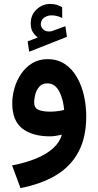

<svg xmlns="http://www.w3.org/2000/svg" viewBox="-20 -694 502 979"><path d="M172.4 -502.8 121 -483 128.7 -430.2 321.2 -506.2 313.5 -560.4 244.6 -535.5Q243.5 -535.1 242.5 -534.7Q241.6 -534.4 240.6 -534.4Q214.5 -530.8 201.5 -543Q188.5 -555.2 188 -568.8Q188 -591.8 204.9 -603.8Q221.9 -615.7 241.7 -615.7Q255.6 -615.7 268.9 -612.7Q282.2 -609.8 297.4 -602L296.9 -657Q282.6 -665.3 268.5 -669.6Q254.4 -673.8 234.9 -673.8Q196.6 -673.8 166.7 -646.1Q136.7 -618.4 136.7 -575.2Q136.7 -548.4 146.2 -532.3Q155.8 -516.1 172.4 -502.8ZM419.7 -101.4Q419.7 -156.1 407.8 -207.8Q395.8 -259.6 371.6 -301.4Q347.4 -343.3 310.2 -367.8Q272.9 -392.4 222.2 -392.4Q178.4 -392.4 144.7 -371.9Q111 -351.5 88.3 -318.2Q65.6 -284.9 54.1 -245.4Q42.5 -206 42.5 -167.8Q42.5 -79 93.5 -38.9Q144.5 1.2 235.6 1.2Q248.6 1.2 265 -1.3Q281.3 -3.8 295.5 -7.3Q284.8 31.2 250.9 61.9Q217 92.6 163.8 114.3Q110.6 136 41.6 149.5L84.5 264.9Q189.4 244.9 264.5 200.2Q339.6 155.5 379.7 81.3Q419.7 7.1 419.7 -101.4ZM234.9 -124.7Q198.2 -124.7 176.2 -134.1Q154.1 -143.6 154.1 -172.5Q154.1 -190 160 -212.6Q165.9 -235.2 180.5 -252.1Q195.1 -269 221.2 -269Q242.6 -269 257.8 -257.5Q272.9 -245.9 283 -226.2Q293.1 -206.5 299 -182.5Q305 -158.5 307.1 -133.6Q293.2 -129.9 274.4 -127.3Q255.7 -124.7 234.9 -124.7Z"/></svg>

Font: Vazirmatn
Style: Regular
Weight: 400
Designer: Saber Rastikerdar
Foundry: Saber Rastikerdar
Version: Version 33.003;September 2, 2022;FontCreator 14.0.0.2862 64-